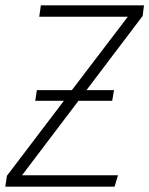

<svg xmlns="http://www.w3.org/2000/svg" viewBox="-20 -704 563 724"><path d="M523 -684 518 -644 306 -364H410L403 -324H276L63 -43H425L412 0H0L6 -41L221 -324H113L119 -364H251L462 -641H128L134 -684Z"/></svg>

Font: Fira Sans ExtraLight
Style: Italic
Weight: 275
Italic angle: -8°
Designer: Carrois Corporate & Edenspiekermann AG
Foundry: Carrois Corporate GbR & Edenspiekermann AG
Version: Version 4.203